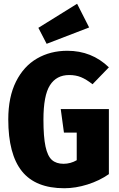

<svg xmlns="http://www.w3.org/2000/svg" viewBox="-20 -983 634 1021"><path d="M559 -625 472 -535Q439 -561 411 -572.5Q383 -584 348 -584Q280 -584 245.5 -529.5Q211 -475 211 -347Q211 -255 222 -204Q233 -153 256 -132.5Q279 -112 318 -112Q355 -112 388 -131V-278H320L303 -403H559V-57Q509 -22 445.5 -2Q382 18 322 18Q169 18 96.5 -72.5Q24 -163 24 -348Q24 -467 65 -549Q106 -631 177 -672Q248 -713 338 -713Q468 -713 559 -625ZM390 -963 454 -837 228 -750 184 -835Z"/></svg>

Font: Fira Sans Condensed ExtraBold
Style: Regular
Weight: 800
Width: 3
Designer: Carrois Corporate & Edenspiekermann AG
Foundry: Carrois Corporate GbR & Edenspiekermann AG
Version: Version 4.203